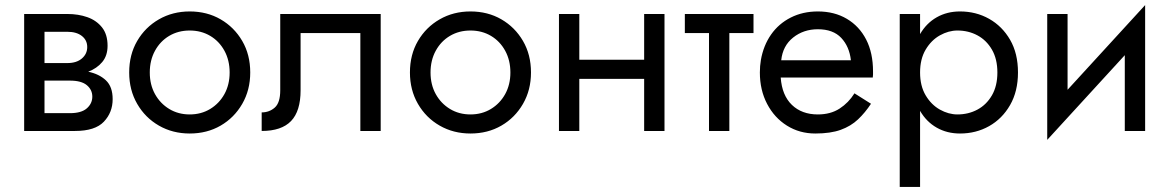

<svg xmlns="http://www.w3.org/2000/svg" viewBox="-20 -515 4603 755"><path d="M75 -460H245Q288 -460 323.5 -447.5Q359 -435 381 -407.5Q403 -380 403 -335Q403 -296 382 -271Q361 -246 327 -233Q370 -224 396.5 -199Q423 -174 423 -125Q423 -73 388.5 -36.5Q354 0 275 0H75ZM245 -390H155V-267H245Q281 -267 302 -285Q323 -303 323 -330Q323 -357 302 -373.5Q281 -390 245 -390ZM255 -198H155V-70H255Q300 -70 321.5 -89Q343 -108 343 -135Q343 -162 321.5 -180Q300 -198 255 -198Z M488 -230Q488 -300 519.5 -354Q551 -408 605 -439Q659 -470 726 -470Q794 -470 847.5 -439Q901 -408 932.5 -354Q964 -300 964 -230Q964 -161 932.5 -106.5Q901 -52 847.5 -21Q794 10 726 10Q659 10 605 -21Q551 -52 519.5 -106.5Q488 -161 488 -230ZM569 -230Q569 -182 589.5 -145Q610 -108 645.5 -86.5Q681 -65 726 -65Q771 -65 806.5 -86.5Q842 -108 862.5 -145Q883 -182 883 -230Q883 -278 862.5 -315.5Q842 -353 806.5 -374Q771 -395 726 -395Q681 -395 645.5 -374Q610 -353 589.5 -315.5Q569 -278 569 -230Z M1477 -460V0H1397V-385H1162V-160Q1162 -78 1124.5 -39Q1087 0 1009 0V-73Q1039 -73 1060.5 -92Q1082 -111 1082 -160V-460Z M1592 -230Q1592 -300 1623.5 -354Q1655 -408 1709 -439Q1763 -470 1830 -470Q1898 -470 1951.5 -439Q2005 -408 2036.5 -354Q2068 -300 2068 -230Q2068 -161 2036.5 -106.5Q2005 -52 1951.5 -21Q1898 10 1830 10Q1763 10 1709 -21Q1655 -52 1623.5 -106.5Q1592 -161 1592 -230ZM1673 -230Q1673 -182 1693.5 -145Q1714 -108 1749.5 -86.5Q1785 -65 1830 -65Q1875 -65 1910.5 -86.5Q1946 -108 1966.5 -145Q1987 -182 1987 -230Q1987 -278 1966.5 -315.5Q1946 -353 1910.5 -374Q1875 -395 1830 -395Q1785 -395 1749.5 -374Q1714 -353 1693.5 -315.5Q1673 -278 1673 -230Z M2178 -460H2258V-280H2513V-460H2593V0H2513V-205H2258V0H2178Z M2673 -460H2943V-385H2848V0H2768V-385H2673Z M3405 -107Q3382 -72 3354 -45.5Q3326 -19 3286 -4.5Q3246 10 3186 10Q3124 10 3074.5 -21Q3025 -52 2996.5 -106.5Q2968 -161 2968 -230Q2968 -243 2969 -255Q2970 -267 2972 -279Q2982 -336 3012 -379Q3042 -422 3089.5 -446Q3137 -470 3196 -470Q3261 -470 3310 -441Q3359 -412 3386 -359.5Q3413 -307 3413 -234Q3413 -228 3413 -222Q3413 -216 3412 -210H3050Q3055 -140 3094 -102.5Q3133 -65 3196 -65Q3246 -65 3281.5 -88Q3317 -111 3340 -148ZM3196 -400Q3140 -400 3099 -367.5Q3058 -335 3052 -278H3326Q3320 -332 3288 -366Q3256 -400 3196 -400Z M3598 220H3518V-460H3598V-381Q3623 -424 3663.5 -447Q3704 -470 3755 -470Q3818 -470 3869.5 -441Q3921 -412 3952 -358.5Q3983 -305 3983 -230Q3983 -156 3952 -102Q3921 -48 3869.5 -19Q3818 10 3755 10Q3704 10 3663.5 -13Q3623 -36 3598 -79ZM3902 -230Q3902 -283 3880.5 -320Q3859 -357 3823.5 -376Q3788 -395 3745 -395Q3710 -395 3676 -376Q3642 -357 3620 -320Q3598 -283 3598 -230Q3598 -177 3620 -140Q3642 -103 3676 -84Q3710 -65 3745 -65Q3788 -65 3823.5 -84Q3859 -103 3880.5 -140Q3902 -177 3902 -230Z M4178 -460V-162L4483 -495V0H4403V-298L4098 35V-460Z"/></svg>

Font: Jost*
Style: Regular
Weight: 400
Version: Version 3.7